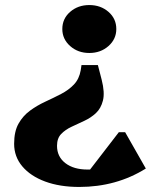

<svg xmlns="http://www.w3.org/2000/svg" viewBox="-20 -531 611 761"><path d="M368 -273 383 -215Q396 -164 388 -132.5Q380 -101 360 -82.5Q340 -64 314 -52Q288 -40 263.5 -28.5Q239 -17 222.5 0Q206 17 206 47Q206 90 239 115.5Q272 141 327 141Q332 141 337 141L451 -7H476L558 137Q441 210 294 210Q217 210 159 188.5Q101 167 68.5 128.5Q36 90 36 39Q36 -10 53.5 -41Q71 -72 99 -92.5Q127 -113 159.5 -128Q192 -143 222 -158.5Q252 -174 273 -196Q294 -218 300 -253L303 -273ZM334 -511Q379 -511 410 -484Q441 -457 441 -416Q441 -376 410 -348.5Q379 -321 334 -321Q289 -321 258 -348.5Q227 -376 227 -416Q227 -457 258 -484Q289 -511 334 -511Z"/></svg>

Font: Platypi
Style: Bold
Weight: 700
Designer: David Sargent
Foundry: Bolt Cutter Type
Version: Version 1.200; ttfautohint (v1.8.4.7-5d5b)